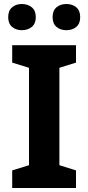

<svg xmlns="http://www.w3.org/2000/svg" viewBox="-20 -940 441 960"><path d="M360 0H41V-88L125 -114V-601L41 -627V-714H360V-627L277 -601V-114L360 -88ZM21 -854Q21 -887 40.5 -903.5Q60 -920 89 -920Q119 -920 139 -903.5Q159 -887 159 -854Q159 -822 139 -805.5Q119 -789 89 -789Q60 -789 40.5 -805.5Q21 -822 21 -854ZM243 -854Q243 -887 262.5 -903.5Q282 -920 312 -920Q342 -920 361.5 -903.5Q381 -887 381 -854Q381 -822 361.5 -805.5Q342 -789 312 -789Q282 -789 262.5 -805.5Q243 -822 243 -854Z"/></svg>

Font: Noto Sans Hebrew Thin
Style: Bold
Weight: 700
Version: Version 3.001